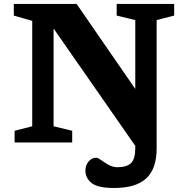

<svg xmlns="http://www.w3.org/2000/svg" viewBox="-20 -727 952 980"><path d="M779.5 30Q779.5 135 726.2 183.8Q673 232.5 562.5 232.5Q479.5 232.5 447.8 207.5Q416 182.5 416 143Q416 116.5 432.2 97.2Q448.5 78 471 78Q479.5 78 496 90Q512.5 102 534 114.2Q555.5 126.5 578.5 126.5Q627 126.5 648.8 105.5Q670.5 84.5 670.5 28.5V17.5L253.5 -581.5V-82.5L348.5 -59.5V0H54.5V-59.5L144.5 -82.5V-620.5L50.5 -647.5V-707H371L670.5 -273V-624.5L575.5 -647.5V-707H869V-647.5L779.5 -624.5Z"/></svg>

Font: Newsreader Caption SemiBold
Style: Regular
Weight: 600
Designer: Hugues Gentile
Foundry: Production Type
Version: Version 1.001